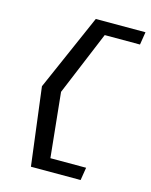

<svg xmlns="http://www.w3.org/2000/svg" viewBox="-104 -680 639 810"><g transform="rotate(15 215.0 -274.5)"><path d="M67 -278 110 62H327L336 6H180L151 -276L267 -555H421L430 -611H213Z"/></g></svg>

Font: Charger Sport
Style: DfNrwObl
Weight: 400
Designer: Jasper
Foundry: Cannot Into Space Fonts
Version: Version 1.1